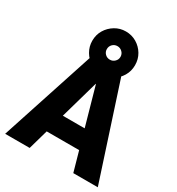

<svg xmlns="http://www.w3.org/2000/svg" viewBox="-225 -1127 1173 1269"><g transform="rotate(30 361.5 -492.5)"><path d="M8 0 247 -730H477L715 0H528L363 -585H361L195 0ZM164 -151V-294H559V-151ZM362 -658Q317 -658 280 -680Q243 -702 221 -739.5Q199 -777 199 -821Q199 -867 221 -903.5Q243 -940 280 -962.5Q317 -985 362 -985Q407 -985 444 -963Q481 -941 503 -904Q525 -867 525 -821Q525 -776 503 -739Q481 -702 444 -680Q407 -658 362 -658ZM362 -770Q383 -770 398.5 -785Q414 -800 414 -821Q414 -843 398.5 -858Q383 -873 362 -873Q340 -873 325 -858Q310 -843 310 -821Q310 -800 325 -785Q340 -770 362 -770Z"/></g></svg>

Font: M PLUS 2 ExtraBold
Style: Regular
Weight: 800
Version: Version 1.001